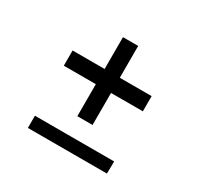

<svg xmlns="http://www.w3.org/2000/svg" viewBox="-123 -688 853 831"><g transform="rotate(30 303.5 -273.0)"><path d="M268 -151H344V-311H503V-387H344V-546H268V-387H108V-311H268ZM108 -61V0H503L504 -61Z"/></g></svg>

Font: Be Vietnam
Style: Regular
Weight: 400
Designer: Gabriel Lam
Foundry: TypeRant
Version: Version 4.000